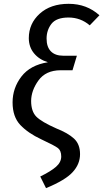

<svg xmlns="http://www.w3.org/2000/svg" viewBox="-20 -770 541 1006"><path d="M501 -689.9 450.2 -637.2Q402.3 -678.2 338.9 -678.2Q275.4 -678.2 249.5 -645Q224.1 -611.8 224.1 -567.9Q224.1 -523.9 246.6 -501Q269 -478 312 -478H382.8L359.9 -401.9H296.9Q219.7 -401.4 181.6 -348.6Q143.6 -295.9 143.1 -241.2Q143.1 -186.5 170.4 -158.7Q197.8 -131.3 274.9 -97.2Q335.9 -73.2 367.7 -43.9Q399.4 -14.6 399.4 37.6Q399.4 89.8 360.8 131.8Q322.8 173.8 221.2 215.8L190.9 154.8Q246.1 127.9 273.4 104Q300.8 80.1 300.8 49.8Q300.8 19.5 283.7 5.9Q265.6 -7.8 196.3 -40Q127 -72.3 86.4 -115.2Q45.9 -158.2 45.9 -233.4Q45.9 -308.6 92.3 -369.1Q138.7 -429.2 231 -443.8Q185.1 -458 158.2 -490.7Q131.3 -523.4 130.9 -569.8Q130.9 -646.5 188 -698.2Q245.1 -750 339.8 -750Q434.6 -750 501 -689.9Z"/></svg>

Font: FiraSans-Italic
Style: Italic
Weight: 400
Italic angle: -8°
Designer: Carrois Corporate & Edenspiekermann AG
Foundry: Carrois Corporate GbR & Edenspiekermann AG
Version: Version 3.106;PS 003.106;hotconv 1.0.70;makeotf.lib2.5.58329